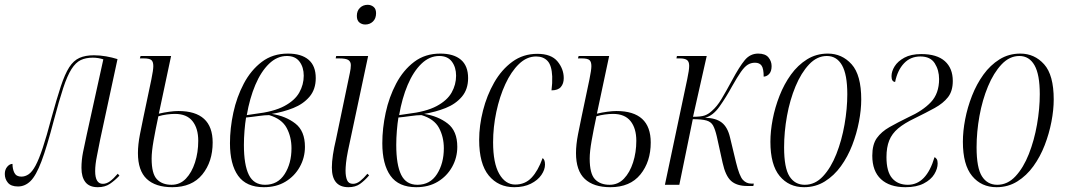

<svg xmlns="http://www.w3.org/2000/svg" viewBox="-41 -769 4437 799"><path d="M366 10Q331 10 314.5 -11Q298 -32 298 -70Q298 -103 304.5 -135.5Q311 -168 320 -209L389 -522Q368 -529 345 -529Q316 -529 295 -519Q274 -509 256.5 -481.5Q239 -454 222 -402.5Q205 -351 183 -268Q154 -157 131.5 -97.5Q109 -38 86 -15.5Q63 7 34 7Q5 7 -8 -8.5Q-21 -24 -21 -45Q-21 -63 -11 -75Q-1 -87 11 -87Q11 -65 19 -49.5Q27 -34 48 -34Q64 -34 78.5 -44Q93 -54 107 -80Q121 -106 137 -154Q153 -202 173 -278Q195 -358 212 -409.5Q229 -461 247 -489Q265 -517 289.5 -528Q314 -539 350 -539Q375 -539 400.5 -534.5Q426 -530 448 -523L376 -189Q370 -157 362.5 -120.5Q355 -84 355 -57Q355 -4 387 -4Q402 -4 416.5 -14.5Q431 -25 449 -46L456 -38Q437 -18 416.5 -4Q396 10 366 10Z M676 10Q606 10 569.5 -24.5Q533 -59 533 -132Q533 -167 541.5 -210.5Q550 -254 556 -282L589 -439Q597 -478 597 -494Q597 -512 589 -519Q581 -526 556 -526H541L544 -536H671L620 -296Q641 -301 663 -304Q685 -307 701 -307Q844 -307 844 -176Q844 -96 801 -43Q758 10 676 10ZM673 0Q708 0 732.5 -25.5Q757 -51 770.5 -93Q784 -135 784 -183Q784 -235 760 -265Q736 -295 687 -295Q672 -295 653 -292.5Q634 -290 618 -285Q606 -229 598 -183.5Q590 -138 590 -109Q590 -46 612 -23Q634 0 673 0Z M1057 10Q984 10 950 -37.5Q916 -85 916 -173Q916 -235 930 -300Q944 -365 973.5 -421Q1003 -477 1048.5 -511.5Q1094 -546 1157 -546Q1213 -546 1243 -520.5Q1273 -495 1273 -444Q1273 -397 1247 -366.5Q1221 -336 1179.5 -319.5Q1138 -303 1090 -295Q1148 -286 1188 -255Q1228 -224 1228 -158Q1228 -113 1206.5 -74.5Q1185 -36 1147 -13Q1109 10 1057 10ZM1020 -295Q1098 -304 1142 -327.5Q1186 -351 1204.5 -384Q1223 -417 1223 -454Q1223 -489 1205.5 -512.5Q1188 -536 1153 -536Q1112 -536 1078.5 -503.5Q1045 -471 1021.5 -415.5Q998 -360 986 -290ZM1062 0Q1115 0 1143.5 -44.5Q1172 -89 1172 -152Q1172 -199 1152 -236.5Q1132 -274 1079 -290Q1061 -290 1033 -286Q1005 -282 983 -280Q979 -256 976.5 -225Q974 -194 974 -166Q974 -83 994.5 -41.5Q1015 0 1062 0Z M1479 -667Q1465 -667 1454.5 -675.5Q1444 -684 1444 -703Q1444 -724 1457 -736.5Q1470 -749 1489 -749Q1503 -749 1513.5 -740.5Q1524 -732 1524 -714Q1524 -692 1511 -679.5Q1498 -667 1479 -667ZM1409 10Q1340 10 1340 -72Q1340 -95 1344.5 -125Q1349 -155 1357 -188L1415 -466Q1419 -484 1419 -498Q1419 -512 1409 -519Q1399 -526 1369 -526H1356L1358 -536H1491L1407 -141Q1401 -111 1399 -91Q1397 -71 1397 -59Q1397 -34 1403.5 -19Q1410 -4 1428 -4Q1443 -4 1457.5 -15.5Q1472 -27 1488 -46L1495 -39Q1476 -17 1457 -3.5Q1438 10 1409 10Z M1691 10Q1618 10 1584 -37.5Q1550 -85 1550 -173Q1550 -235 1564 -300Q1578 -365 1607.5 -421Q1637 -477 1682.5 -511.5Q1728 -546 1791 -546Q1847 -546 1877 -520.5Q1907 -495 1907 -444Q1907 -397 1881 -366.5Q1855 -336 1813.5 -319.5Q1772 -303 1724 -295Q1782 -286 1822 -255Q1862 -224 1862 -158Q1862 -113 1840.5 -74.5Q1819 -36 1781 -13Q1743 10 1691 10ZM1654 -295Q1732 -304 1776 -327.5Q1820 -351 1838.5 -384Q1857 -417 1857 -454Q1857 -489 1839.5 -512.5Q1822 -536 1787 -536Q1746 -536 1712.5 -503.5Q1679 -471 1655.5 -415.5Q1632 -360 1620 -290ZM1696 0Q1749 0 1777.5 -44.5Q1806 -89 1806 -152Q1806 -199 1786 -236.5Q1766 -274 1713 -290Q1695 -290 1667 -286Q1639 -282 1617 -280Q1613 -256 1610.5 -225Q1608 -194 1608 -166Q1608 -83 1628.5 -41.5Q1649 0 1696 0Z M2099 10Q2033 10 1993 -38.5Q1953 -87 1953 -187Q1953 -246 1969 -309Q1985 -372 2015.5 -425.5Q2046 -479 2091 -512Q2136 -545 2195 -545Q2253 -545 2279 -513.5Q2305 -482 2305 -444Q2305 -421 2293 -407Q2281 -393 2254 -393Q2258 -423 2257 -451Q2255 -497 2237.5 -515.5Q2220 -534 2190 -534Q2151 -534 2118.5 -502.5Q2086 -471 2062 -419Q2038 -367 2024.5 -303.5Q2011 -240 2011 -177Q2011 -90 2036.5 -45.5Q2062 -1 2103 -1Q2144 -1 2171 -29.5Q2198 -58 2217 -111Q2221 -109 2224 -102.5Q2227 -96 2227 -84Q2227 -63 2212 -41Q2197 -19 2168 -4.5Q2139 10 2099 10Z M2499 10Q2429 10 2392.5 -24.5Q2356 -59 2356 -132Q2356 -167 2364.5 -210.5Q2373 -254 2379 -282L2412 -439Q2420 -478 2420 -494Q2420 -512 2412 -519Q2404 -526 2379 -526H2364L2367 -536H2494L2443 -296Q2464 -301 2486 -304Q2508 -307 2524 -307Q2667 -307 2667 -176Q2667 -96 2624 -43Q2581 10 2499 10ZM2496 0Q2531 0 2555.5 -25.5Q2580 -51 2593.5 -93Q2607 -135 2607 -183Q2607 -235 2583 -265Q2559 -295 2510 -295Q2495 -295 2476 -292.5Q2457 -290 2441 -285Q2429 -229 2421 -183.5Q2413 -138 2413 -109Q2413 -46 2435 -23Q2457 0 2496 0Z M3069 5Q3025 5 3001.5 -16Q2978 -37 2966 -92L2942 -201Q2935 -231 2926.5 -246.5Q2918 -262 2899 -267.5Q2880 -273 2842 -273L2786 0H2726L2819 -440Q2823 -459 2825 -472.5Q2827 -486 2827 -495Q2827 -513 2817.5 -519.5Q2808 -526 2788 -526H2774L2776 -536H2900L2843 -283Q2876 -283 2891.5 -288.5Q2907 -294 2921 -307Q2943 -326 2961.5 -357Q2980 -388 3005 -434Q3036 -492 3058.5 -519Q3081 -546 3114 -546Q3144 -546 3157 -530Q3170 -514 3170 -494Q3170 -473 3160.5 -462Q3151 -451 3137 -450Q3137 -483 3128.5 -495.5Q3120 -508 3101 -508Q3084 -508 3070.5 -499.5Q3057 -491 3042 -469.5Q3027 -448 3005 -409Q2981 -365 2953.5 -326Q2926 -287 2893 -279Q2938 -278 2962.5 -259Q2987 -240 2997 -197L3022 -93Q3036 -36 3050.5 -20.5Q3065 -5 3085 -5H3096L3094 5Z M3305 10Q3242 10 3203.5 -36.5Q3165 -83 3165 -179Q3165 -223 3174.5 -272.5Q3184 -322 3203 -370.5Q3222 -419 3250.5 -458.5Q3279 -498 3317.5 -522Q3356 -546 3404 -546Q3463 -546 3503 -501.5Q3543 -457 3543 -355Q3543 -312 3533.5 -262.5Q3524 -213 3505.5 -165Q3487 -117 3458.5 -77.5Q3430 -38 3391.5 -14Q3353 10 3305 10ZM3308 0Q3351 0 3384 -35.5Q3417 -71 3439.5 -128Q3462 -185 3473.5 -251Q3485 -317 3485 -377Q3485 -459 3463 -497.5Q3441 -536 3400 -536Q3359 -536 3326 -501Q3293 -466 3269.5 -409.5Q3246 -353 3234 -286.5Q3222 -220 3222 -156Q3222 -70 3244.5 -35Q3267 0 3308 0Z M3727 10Q3661 10 3625 -23.5Q3589 -57 3589 -121Q3589 -168 3608 -194.5Q3627 -221 3660.5 -240Q3694 -259 3739 -281Q3799 -308 3833 -344Q3867 -380 3867 -440Q3867 -477 3849 -505.5Q3831 -534 3789 -534Q3748 -534 3721 -505.5Q3694 -477 3684 -428Q3669 -429 3669 -452Q3669 -472 3682 -493Q3695 -514 3722.5 -529Q3750 -544 3793 -544Q3858 -544 3891 -514.5Q3924 -485 3924 -432Q3924 -390 3904 -364.5Q3884 -339 3848.5 -319.5Q3813 -300 3766 -277Q3722 -256 3696.5 -234.5Q3671 -213 3659.5 -184.5Q3648 -156 3648 -115Q3648 -55 3671.5 -27.5Q3695 0 3737 0Q3814 0 3848 -115Q3853 -113 3857 -107Q3861 -101 3861 -89Q3861 -67 3847 -44Q3833 -21 3803 -5.5Q3773 10 3727 10Z M4106 10Q4043 10 4004.5 -36.5Q3966 -83 3966 -179Q3966 -223 3975.5 -272.5Q3985 -322 4004 -370.5Q4023 -419 4051.5 -458.5Q4080 -498 4118.5 -522Q4157 -546 4205 -546Q4264 -546 4304 -501.5Q4344 -457 4344 -355Q4344 -312 4334.5 -262.5Q4325 -213 4306.5 -165Q4288 -117 4259.5 -77.5Q4231 -38 4192.5 -14Q4154 10 4106 10ZM4109 0Q4152 0 4185 -35.5Q4218 -71 4240.5 -128Q4263 -185 4274.5 -251Q4286 -317 4286 -377Q4286 -459 4264 -497.5Q4242 -536 4201 -536Q4160 -536 4127 -501Q4094 -466 4070.5 -409.5Q4047 -353 4035 -286.5Q4023 -220 4023 -156Q4023 -70 4045.5 -35Q4068 0 4109 0Z"/></svg>

Font: Noto Serif Display ExtraCondensed Light
Style: Italic
Weight: 300
Width: 2
Italic angle: -12°
Designer: Monotype Design Team
Foundry: Monotype Imaging Inc.
Version: Version 2.009